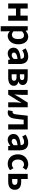

<svg xmlns="http://www.w3.org/2000/svg" viewBox="2320 -2934 829 5510"><g transform="rotate(90 2735.0 -179.5)"><path d="M79 -560H225V-351H429V-560H576V0H429V-223H225V0H79Z M733 -560H853L863 -502H867Q902 -532 944.5 -553Q987 -574 1032 -574Q1084 -574 1124.5 -553.5Q1165 -533 1193.5 -496Q1222 -459 1237 -406Q1252 -353 1252 -289Q1252 -217 1232 -160.5Q1212 -104 1179 -65.5Q1146 -27 1103 -6.5Q1060 14 1014 14Q977 14 942 -2Q907 -18 875 -47L879 45V215H733ZM981 -107Q1032 -107 1066.5 -151Q1101 -195 1101 -287Q1101 -368 1074.5 -410.5Q1048 -453 990 -453Q961 -453 934.5 -438.5Q908 -424 879 -395V-149Q906 -126 932 -116.5Q958 -107 981 -107Z M1515 14Q1477 14 1446.5 1.5Q1416 -11 1394.5 -33.5Q1373 -56 1361 -86Q1349 -116 1349 -152Q1349 -242 1425.5 -291.5Q1502 -341 1671 -359Q1669 -401 1648.5 -428.5Q1628 -456 1576 -456Q1537 -456 1499 -441Q1461 -426 1422 -403L1369 -500Q1419 -531 1478 -552.5Q1537 -574 1603 -574Q1710 -574 1764 -511.5Q1818 -449 1818 -327V0H1698L1687 -60H1684Q1647 -28 1605 -7Q1563 14 1515 14ZM1563 -101Q1595 -101 1620 -115.5Q1645 -130 1671 -156V-269Q1620 -262 1585 -252Q1550 -242 1529 -228.5Q1508 -215 1498.5 -199Q1489 -183 1489 -164Q1489 -131 1510 -116Q1531 -101 1563 -101Z M1968 -560H2200Q2246 -560 2286.5 -552.5Q2327 -545 2356.5 -527.5Q2386 -510 2403 -482Q2420 -454 2420 -414Q2420 -375 2397 -343Q2374 -311 2326 -297V-292Q2377 -280 2409.5 -249Q2442 -218 2442 -161Q2442 -118 2424 -87.5Q2406 -57 2375 -37.5Q2344 -18 2302 -9Q2260 0 2212 0H1968ZM2188 -336Q2237 -336 2258 -352.5Q2279 -369 2279 -398Q2279 -428 2258.5 -444.5Q2238 -461 2190 -461H2111V-336ZM2203 -99Q2254 -99 2276.5 -118.5Q2299 -138 2299 -170Q2299 -200 2275 -219.5Q2251 -239 2200 -239H2111V-99Z M2561 -560H2703V-383Q2703 -341 2698.5 -288Q2694 -235 2690 -183H2694Q2701 -195 2710 -210.5Q2719 -226 2728 -241.5Q2737 -257 2746 -272.5Q2755 -288 2761 -300L2925 -560H3059V0H2917V-176Q2917 -219 2921 -271.5Q2925 -324 2930 -377H2926Q2919 -365 2910 -349.5Q2901 -334 2892 -318Q2883 -302 2874.5 -286.5Q2866 -271 2859 -259L2695 0H2561Z M3207 14Q3173 14 3145 2L3170 -130Q3176 -128 3182.5 -126.5Q3189 -125 3197 -125Q3222 -125 3238.5 -146.5Q3255 -168 3262 -219Q3273 -304 3282 -389Q3291 -474 3301 -560H3696V0H3549V-444H3417Q3409 -378 3401.5 -311.5Q3394 -245 3384 -179Q3371 -85 3327 -35.5Q3283 14 3207 14Z M3991 14Q3953 14 3922.5 1.5Q3892 -11 3870.5 -33.5Q3849 -56 3837 -86Q3825 -116 3825 -152Q3825 -242 3901.5 -291.5Q3978 -341 4147 -359Q4145 -401 4124.5 -428.5Q4104 -456 4052 -456Q4013 -456 3975 -441Q3937 -426 3898 -403L3845 -500Q3895 -531 3954 -552.5Q4013 -574 4079 -574Q4186 -574 4240 -511.5Q4294 -449 4294 -327V0H4174L4163 -60H4160Q4123 -28 4081 -7Q4039 14 3991 14ZM4039 -101Q4071 -101 4096 -115.5Q4121 -130 4147 -156V-269Q4096 -262 4061 -252Q4026 -242 4005 -228.5Q3984 -215 3974.5 -199Q3965 -183 3965 -164Q3965 -131 3986 -116Q4007 -101 4039 -101Z M4682 14Q4624 14 4574 -6Q4524 -26 4487.5 -63.5Q4451 -101 4430 -155.5Q4409 -210 4409 -279Q4409 -349 4432.5 -404Q4456 -459 4495 -496.5Q4534 -534 4586 -554Q4638 -574 4695 -574Q4747 -574 4787 -556Q4827 -538 4858 -512L4788 -417Q4767 -435 4746.5 -444.5Q4726 -454 4702 -454Q4638 -454 4598.5 -406.5Q4559 -359 4559 -279Q4559 -200 4598 -153Q4637 -106 4698 -106Q4728 -106 4756 -118.5Q4784 -131 4807 -151L4865 -54Q4825 -19 4777 -2.5Q4729 14 4682 14Z M4971 -560H5117V-373H5192Q5243 -373 5286 -363Q5329 -353 5360.5 -331.5Q5392 -310 5409.5 -275Q5427 -240 5427 -189Q5427 -137 5409.5 -101Q5392 -65 5360.5 -42.5Q5329 -20 5286 -10Q5243 0 5192 0H4971ZM5184 -112Q5286 -112 5286 -190Q5286 -265 5184 -265H5117V-112Z"/></g></svg>

Font: SpoqaHanSans-Bold
Style: Regular
Weight: 700
Designer: [Spoqa Han Sans] Dong-huui Kim \uAE40 \uB3D9 \uD718   [Noto Sans] Ryoko NISHIZUKA \u897F \u585A \u6DBC \u5B50  (kana & i
Foundry: Spoqa (http://www.spoqa-han-sans.com)
Version: Version 2.000